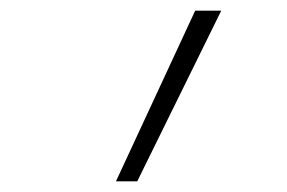

<svg xmlns="http://www.w3.org/2000/svg" viewBox="-20 -792 540 361"><path d="M198 -451 347 -772H396L238 -451Z"/></svg>

Font: Iosevka Curly Slab XLtObl
Style: Regular
Weight: 200
Italic angle: -9°
Monospace: yes
Designer: Belleve Invis
Foundry: Belleve Invis
Version: Version 11.1.0; ttfautohint (v1.8.3)